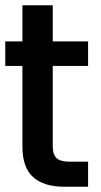

<svg xmlns="http://www.w3.org/2000/svg" viewBox="-25 -708 383 728"><path d="M175 -458V-153Q175 -122 189.5 -108.5Q204 -95 239 -95H309V0H219Q142 0 101 -36Q60 -72 60 -153V-458H-5V-551H60V-688H175V-551H309V-458Z"/></svg>

Font: Poppins Medium A&M
Style: Regular
Weight: 500
Designer: Ninad Kale (Devanagari), Jonny Pinhorn (Latin)
Foundry: Indian Type Foundry
Version: 4.004